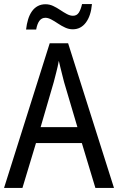

<svg xmlns="http://www.w3.org/2000/svg" viewBox="-20 -930 584 950"><path d="M452 0 385 -222H158L91 0H0L226 -716H317L544 0ZM297 -524Q294 -536 289 -555.5Q284 -575 279 -595.5Q274 -616 271 -629Q266 -601 258.5 -572.5Q251 -544 246 -524L181 -301H363ZM435 -910Q430 -852 405 -818.5Q380 -785 340 -785Q321 -785 302.5 -793.5Q284 -802 267 -813.5Q250 -825 234 -833.5Q218 -842 205 -842Q186 -842 175 -827Q164 -812 159 -784H109Q112 -811 119 -834Q126 -857 138 -874Q150 -891 167 -900Q184 -909 205 -909Q225 -909 243 -900.5Q261 -892 278 -880.5Q295 -869 311 -860.5Q327 -852 341 -852Q360 -852 370 -867.5Q380 -883 386 -910Z"/></svg>

Font: Noto Sans Display SemiCondensed
Style: Regular
Weight: 400
Width: 4
Version: Version 2.003